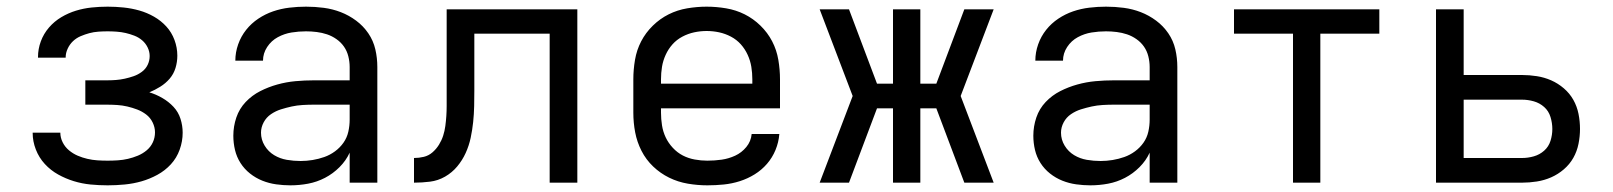

<svg xmlns="http://www.w3.org/2000/svg" viewBox="-20 -548 4840 576"><path d="M303 8Q277 8 251.5 5.5Q226 3 201.5 -4.5Q177 -12 154.5 -24.5Q132 -37 114.5 -56Q97 -75 87.5 -99.5Q78 -124 78 -149V-150H161Q161 -135 168 -121Q175 -107 187 -97Q199 -87 213 -81Q227 -75 242 -71.5Q257 -68 272 -67Q287 -66 303 -66Q318 -66 333.5 -67Q349 -68 364 -71.5Q379 -75 393.5 -81Q408 -87 420 -97Q432 -107 438.5 -121Q445 -135 445 -151Q445 -166 438 -180.5Q431 -195 418.5 -204.5Q406 -214 391.5 -219.5Q377 -225 362 -228.5Q347 -232 331.5 -233Q316 -234 300 -234H236V-307H300Q314 -307 327.5 -308Q341 -309 354.5 -312Q368 -315 381 -319.5Q394 -324 405.5 -332.5Q417 -341 423 -353.5Q429 -366 429 -380Q429 -393 423 -405.5Q417 -418 406.5 -427Q396 -436 383 -441Q370 -446 357 -449Q344 -452 330 -453Q316 -454 303 -454Q289 -454 275 -453Q261 -452 248 -448.5Q235 -445 222 -439.5Q209 -434 199 -424.5Q189 -415 183 -402Q177 -389 177 -376V-375H94V-377Q94 -401 102.5 -424Q111 -447 127 -465.5Q143 -484 164 -496.5Q185 -509 208 -516Q231 -523 255 -525.5Q279 -528 303 -528Q327 -528 351 -525.5Q375 -523 398 -516.5Q421 -510 442 -498Q463 -486 479 -468.5Q495 -451 503.5 -428Q512 -405 512 -381Q512 -362 506.5 -344Q501 -326 489 -312Q477 -298 461 -288Q445 -278 428 -271Q448 -265 467 -254Q486 -243 500.5 -227.5Q515 -212 521.5 -191.5Q528 -171 528 -150Q528 -124 519 -99Q510 -74 492.5 -55Q475 -36 452 -23.5Q429 -11 404.5 -4Q380 3 354 5.5Q328 8 303 8Z M851 8Q830 8 808.5 5Q787 2 767 -6Q747 -14 730 -27.5Q713 -41 701.5 -59Q690 -77 685 -98Q680 -119 680 -141Q680 -169 689 -195.5Q698 -222 717 -242Q736 -262 760.5 -274.5Q785 -287 812 -294.5Q839 -302 866.5 -304.5Q894 -307 921 -307H1029V-347Q1029 -363 1025 -379Q1021 -395 1012 -408Q1003 -421 989.5 -430.5Q976 -440 961 -445Q946 -450 930 -452Q914 -454 898 -454Q876 -454 854.5 -450.5Q833 -447 813.5 -436.5Q794 -426 781.5 -407Q769 -388 769 -366H686Q686 -391 694.5 -415Q703 -439 718.5 -458.5Q734 -478 755 -492Q776 -506 799.5 -514Q823 -522 848 -525Q873 -528 898 -528Q925 -528 951.5 -524.5Q978 -521 1002.5 -511.5Q1027 -502 1048.5 -486Q1070 -470 1085 -448Q1100 -426 1106 -400Q1112 -374 1112 -347V0H1029V-90Q1018 -66 998.5 -46.5Q979 -27 955 -14.5Q931 -2 904.5 3Q878 8 851 8ZM882 -65Q900 -65 918 -68Q936 -71 953 -77Q970 -83 985 -94Q1000 -105 1010.5 -120Q1021 -135 1025 -153Q1029 -171 1029 -189V-234H921Q905 -234 888 -233Q871 -232 855 -228.5Q839 -225 823 -220Q807 -215 793 -205.5Q779 -196 771 -181Q763 -166 763 -150Q763 -129 774 -111Q785 -93 802.5 -82.5Q820 -72 840.5 -68.5Q861 -65 882 -65Z M1222 0V-74Q1237 -74 1251.5 -77.5Q1266 -81 1277.5 -91Q1289 -101 1297 -114Q1305 -127 1309.5 -141Q1314 -155 1316 -170Q1318 -185 1319 -200Q1320 -215 1320 -230Q1320 -245 1320 -260V-520H1712V0H1629V-447H1403V-277Q1403 -254 1402.5 -230Q1402 -206 1399.5 -182Q1397 -158 1392 -134.5Q1387 -111 1377 -89Q1367 -67 1351.5 -48.5Q1336 -30 1315 -18Q1294 -6 1270 -3Q1246 0 1222 0Z M2102 8Q2073 8 2043.5 3Q2014 -2 1987.5 -15Q1961 -28 1939.5 -48.5Q1918 -69 1904.5 -95.5Q1891 -122 1885.5 -151Q1880 -180 1880 -210V-310Q1880 -339 1885 -368.5Q1890 -398 1903.5 -424Q1917 -450 1938.5 -471Q1960 -492 1986 -505Q2012 -518 2041.5 -523Q2071 -528 2100 -528Q2129 -528 2158.5 -523Q2188 -518 2214 -505Q2240 -492 2261.5 -471Q2283 -450 2296.5 -424Q2310 -398 2315 -368.5Q2320 -339 2320 -310V-223H1963V-210Q1963 -191 1966 -172Q1969 -153 1977 -136Q1985 -119 1998.5 -104.5Q2012 -90 2028.5 -81.5Q2045 -73 2064 -69.5Q2083 -66 2102 -66Q2124 -66 2145 -69Q2166 -72 2185.5 -81Q2205 -90 2219 -107Q2233 -124 2235 -146H2318Q2316 -121 2306.5 -98Q2297 -75 2281 -56.5Q2265 -38 2244 -25Q2223 -12 2199.5 -4.5Q2176 3 2151.5 5.5Q2127 8 2102 8ZM1963 -297H2237V-310Q2237 -329 2234 -347.5Q2231 -366 2223 -383.5Q2215 -401 2202.5 -415Q2190 -429 2173 -438Q2156 -447 2137.5 -451Q2119 -455 2100 -455Q2081 -455 2062.5 -451Q2044 -447 2027 -438Q2010 -429 1997.5 -415Q1985 -401 1977 -383.5Q1969 -366 1966 -347.5Q1963 -329 1963 -310Z M2439 0 2538 -260 2439 -520H2527L2611 -297H2659V-520H2741V-297H2789L2873 -520H2961L2862 -260L2961 0H2873L2789 -223H2741V0H2659V-223H2611L2527 0Z M3251 8Q3230 8 3208.5 5Q3187 2 3167 -6Q3147 -14 3130 -27.5Q3113 -41 3101.5 -59Q3090 -77 3085 -98Q3080 -119 3080 -141Q3080 -169 3089 -195.5Q3098 -222 3117 -242Q3136 -262 3160.5 -274.5Q3185 -287 3212 -294.5Q3239 -302 3266.5 -304.5Q3294 -307 3321 -307H3429V-347Q3429 -363 3425 -379Q3421 -395 3412 -408Q3403 -421 3389.5 -430.5Q3376 -440 3361 -445Q3346 -450 3330 -452Q3314 -454 3298 -454Q3276 -454 3254.5 -450.5Q3233 -447 3213.5 -436.5Q3194 -426 3181.5 -407Q3169 -388 3169 -366H3086Q3086 -391 3094.5 -415Q3103 -439 3118.5 -458.5Q3134 -478 3155 -492Q3176 -506 3199.5 -514Q3223 -522 3248 -525Q3273 -528 3298 -528Q3325 -528 3351.5 -524.5Q3378 -521 3402.5 -511.5Q3427 -502 3448.5 -486Q3470 -470 3485 -448Q3500 -426 3506 -400Q3512 -374 3512 -347V0H3429V-90Q3418 -66 3398.5 -46.5Q3379 -27 3355 -14.5Q3331 -2 3304.5 3Q3278 8 3251 8ZM3282 -65Q3300 -65 3318 -68Q3336 -71 3353 -77Q3370 -83 3385 -94Q3400 -105 3410.5 -120Q3421 -135 3425 -153Q3429 -171 3429 -189V-234H3321Q3305 -234 3288 -233Q3271 -232 3255 -228.5Q3239 -225 3223 -220Q3207 -215 3193 -205.5Q3179 -196 3171 -181Q3163 -166 3163 -150Q3163 -129 3174 -111Q3185 -93 3202.5 -82.5Q3220 -72 3240.5 -68.5Q3261 -65 3282 -65Z M3859 0V-447H3682V-520H4118V-447H3941V0Z M4288 0V-520H4371V-323H4546Q4568 -323 4590.5 -319.5Q4613 -316 4633.5 -307Q4654 -298 4671.5 -283Q4689 -268 4700 -248.5Q4711 -229 4715.5 -206.5Q4720 -184 4720 -161Q4720 -139 4715.5 -116.5Q4711 -94 4700 -74.5Q4689 -55 4671.5 -40Q4654 -25 4633.5 -16Q4613 -7 4590.5 -3.5Q4568 0 4546 0ZM4546 -74Q4564 -74 4581.5 -79Q4599 -84 4612.5 -96Q4626 -108 4631.5 -125.5Q4637 -143 4637 -161Q4637 -179 4631.5 -197Q4626 -215 4612.5 -227Q4599 -239 4581.5 -244Q4564 -249 4546 -249H4371V-74Z"/></svg>

Font: Iosevka Fixed Extended
Style: Regular
Weight: 400
Width: 7
Monospace: yes
Designer: Belleve Invis
Foundry: Belleve Invis
Version: Version 24.1.1; ttfautohint (v1.8.4)